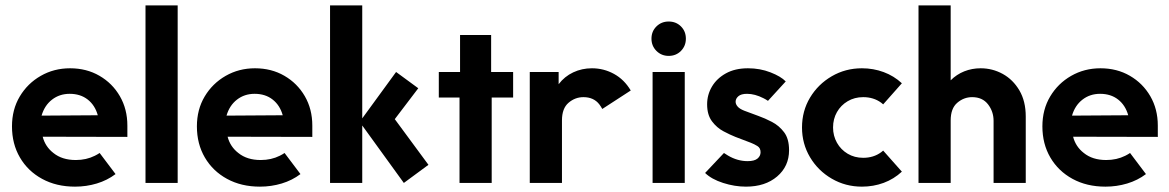

<svg xmlns="http://www.w3.org/2000/svg" viewBox="-20 -687 4389 721"><path d="M413.9 -33.3Q382.6 -9.7 343.4 2.1Q304.2 13.9 261.8 13.9Q191.7 13.9 138.2 -15.3Q84.7 -44.4 54.9 -95.5Q25 -146.5 25 -212.5Q25 -275.7 54.2 -324.7Q83.3 -373.6 133 -402.1Q182.6 -430.6 243.1 -430.6Q304.9 -430.6 353.5 -402.4Q402.1 -374.3 430.2 -325.7Q458.3 -277.1 458.3 -215.3V-172.9L140.3 -173.6Q150 -136.1 180.6 -112.5Q213.2 -86.1 264.6 -86.1Q304.2 -86.1 336.1 -102.1Q345.8 -106.9 354.2 -112.5Q354.2 -112.5 413.9 -33.3ZM347.2 -254.2Q336.8 -291.7 309.4 -313.2Q281.9 -334.7 241.7 -334.7Q203.5 -334.7 175.3 -312.8Q147.2 -291 136.1 -252.8Q136.1 -252.8 347.2 -254.2Z M526.4 0V-666.7H647.2V0Z M1108.3 -33.3Q1077.1 -9.7 1037.8 2.1Q998.6 13.9 956.2 13.9Q886.1 13.9 832.6 -15.3Q779.2 -44.4 749.3 -95.5Q719.4 -146.5 719.4 -212.5Q719.4 -275.7 748.6 -324.7Q777.8 -373.6 827.4 -402.1Q877.1 -430.6 937.5 -430.6Q999.3 -430.6 1047.9 -402.4Q1096.5 -374.3 1124.7 -325.7Q1152.8 -277.1 1152.8 -215.3V-172.9L834.7 -173.6Q844.4 -136.1 875 -112.5Q907.6 -86.1 959 -86.1Q998.6 -86.1 1030.6 -102.1Q1040.3 -106.9 1048.6 -112.5Q1048.6 -112.5 1108.3 -33.3ZM1041.7 -254.2Q1031.2 -291.7 1003.8 -313.2Q976.4 -334.7 936.1 -334.7Q897.9 -334.7 869.8 -312.8Q841.7 -291 830.6 -252.8Q830.6 -252.8 1041.7 -254.2Z M1496.5 0 1330.6 -229.2 1467.4 -416.7 1550.7 -355.6Q1550.7 -355.6 1462.5 -239.6L1588.9 -68.1Q1588.9 -68.1 1496.5 0ZM1219.4 0V-666.7H1340.3V0Z M1705.6 0V-320.8H1627.8V-416.7H1707.6V-555.6H1824.3V-416.7H1906.9V-320.8H1826.4V0Z M2241.7 -277.8Q2236.8 -286.8 2230.6 -295.1Q2209.7 -322.2 2170.8 -322.2Q2139.6 -322.2 2114.9 -301Q2090.3 -279.9 2090.3 -234.7V0H1969.4V-416.7H2077.8V-370.8Q2100 -400 2132.6 -415.3Q2165.3 -430.6 2202.8 -430.6Q2247.2 -430.6 2285.8 -409.4Q2324.3 -388.2 2348.6 -347.2Q2348.6 -347.2 2241.7 -277.8Z M2430.6 0V-416.7H2551.4V0ZM2491 -477.1Q2463.9 -477.1 2445.1 -495.8Q2426.4 -514.6 2426.4 -541.7Q2426.4 -569.4 2445.1 -587.8Q2463.9 -606.2 2491 -606.2Q2518.7 -606.2 2537.2 -587.8Q2555.6 -569.4 2555.6 -541.7Q2555.6 -514.6 2537.2 -495.8Q2518.7 -477.1 2491 -477.1Z M2698.6 -112.5Q2705.6 -107.6 2713.9 -102.8Q2749.3 -81.9 2787.5 -81.9Q2813.2 -81.9 2824.7 -91.7Q2836.1 -101.4 2836.1 -115.3Q2836.1 -131.2 2824.3 -138.5Q2812.5 -145.8 2800 -150.7L2741.7 -172.9Q2722.2 -180.6 2697.2 -193.8Q2672.2 -206.9 2653.8 -231.2Q2635.4 -255.6 2635.4 -295.1Q2635.4 -331.2 2653.5 -361.8Q2671.5 -392.4 2705.9 -411.5Q2740.3 -430.6 2788.9 -430.6Q2834 -430.6 2873.3 -415.3Q2912.5 -400 2930.6 -381.2L2863.9 -308.3Q2855.6 -313.9 2847.2 -318.1Q2814.6 -334.7 2785.4 -334.7Q2763.2 -334.7 2752.8 -325.7Q2742.4 -316.7 2742.4 -304.9Q2742.4 -295.8 2749.7 -287.2Q2756.9 -278.5 2774.3 -271.5L2828.5 -251.4Q2852.1 -243.1 2878.8 -229.2Q2905.6 -215.3 2924.3 -190.6Q2943.1 -166 2943.1 -122.9Q2943.1 -62.5 2898.3 -24.3Q2853.5 13.9 2781.2 13.9Q2738.9 13.9 2695.5 0Q2652.1 -13.9 2627.8 -37.5Z M3366.7 -42.4Q3336.8 -14.6 3298.3 -0.3Q3259.7 13.9 3216.7 13.9Q3154.9 13.9 3103.5 -16Q3052.1 -45.8 3021.9 -96.5Q2991.7 -147.2 2991.7 -208.3Q2991.7 -270.1 3021.9 -320.5Q3052.1 -370.8 3103.5 -400.7Q3154.9 -430.6 3216.7 -430.6Q3259.7 -430.6 3298.3 -416.3Q3336.8 -402.1 3366.7 -374.3L3296.5 -295.1Q3293.1 -297.9 3288.9 -301.4Q3260.4 -322.2 3221.5 -322.2Q3188.9 -322.2 3163.2 -306.9Q3137.5 -291.7 3122.9 -266Q3108.3 -240.3 3108.3 -208.3Q3108.3 -177.1 3122.9 -151Q3137.5 -125 3163.2 -109.7Q3188.9 -94.4 3221.5 -94.4Q3260.4 -94.4 3288.9 -115.3Q3293.1 -118.8 3296.5 -121.5Q3296.5 -121.5 3366.7 -42.4Z M3429.2 0V-666.7H3550V-385.4Q3572.2 -407.6 3601 -419.1Q3629.9 -430.6 3662.5 -430.6Q3706.9 -430.6 3745.5 -409.4Q3784 -388.2 3808 -347.6Q3831.9 -306.9 3831.9 -249.3V0H3711.1V-233.3Q3711.1 -268.1 3690.3 -295.1Q3669.4 -322.2 3630.6 -322.2Q3599.3 -322.2 3574.7 -301Q3550 -279.9 3550 -234.7V0Z M4283.3 -33.3Q4252.1 -9.7 4212.8 2.1Q4173.6 13.9 4131.2 13.9Q4061.1 13.9 4007.6 -15.3Q3954.2 -44.4 3924.3 -95.5Q3894.4 -146.5 3894.4 -212.5Q3894.4 -275.7 3923.6 -324.7Q3952.8 -373.6 4002.4 -402.1Q4052.1 -430.6 4112.5 -430.6Q4174.3 -430.6 4222.9 -402.4Q4271.5 -374.3 4299.7 -325.7Q4327.8 -277.1 4327.8 -215.3V-172.9L4009.7 -173.6Q4019.4 -136.1 4050 -112.5Q4082.6 -86.1 4134 -86.1Q4173.6 -86.1 4205.6 -102.1Q4215.3 -106.9 4223.6 -112.5Q4223.6 -112.5 4283.3 -33.3ZM4216.7 -254.2Q4206.2 -291.7 4178.8 -313.2Q4151.4 -334.7 4111.1 -334.7Q4072.9 -334.7 4044.8 -312.8Q4016.7 -291 4005.6 -252.8Q4005.6 -252.8 4216.7 -254.2Z"/></svg>

Font: co2trust
Style: Bold
Weight: 700
Designer: Kristian Moeller
Foundry: Dicotype
Version: Version 1.000